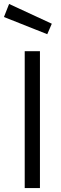

<svg xmlns="http://www.w3.org/2000/svg" viewBox="-40 -951 306 971"><path d="M85 0V-692H162V0ZM6 -931 222 -831 199 -778 -20 -865Z"/></svg>

Font: Titillium Web[RUS by Daymarius]
Style: Regular
Weight: 400
Designer: Cyrillization by Daymarius
Foundry: Cyrillization by Daymarius
Version: Version 1.002 September 11, 2018